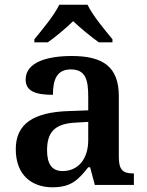

<svg xmlns="http://www.w3.org/2000/svg" viewBox="-20 -786 625 816"><path d="M126 -619V-606H183C215 -628 261 -667 291 -696C321 -667 369 -628 400 -606H458V-619C427 -657 373 -721 352 -766H232C211 -721 157 -657 126 -619ZM203 10C282 10 312 -21 355 -75H363L383 0H549V-49H546C501 -49 485 -65 485 -120V-377C485 -502 418 -548 285 -548C177 -548 89 -520 89 -448C89 -400 128 -383 205 -383C205 -445 220 -491 281 -491C346 -491 355 -443 355 -374V-317L272 -314C121 -309 47 -259 47 -152C47 -42 115 10 203 10ZM246 -59C201 -59 180 -89 180 -147C180 -222 210 -261 303 -265L355 -268V-191C355 -110 312 -59 246 -59Z"/></svg>

Font: Noto Serif Tamil SemiBold
Style: Italic
Weight: 600
Italic angle: -12°
Designer: Indian Type Foundry, Tom Grace, and the Monotype Design Team
Foundry: Monotype Imaging Inc.
Version: Version 2.003